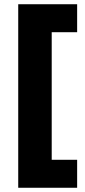

<svg xmlns="http://www.w3.org/2000/svg" viewBox="-20 -762 399 906"><path d="M66 -742H344V-610H224V-8H344V124H66Z"/></svg>

Font: Alexandria
Style: Bold
Weight: 700
Designer: Mohamed Gaber
Foundry: Kief Type Foundry
Version: Version 5.100